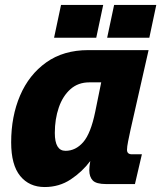

<svg xmlns="http://www.w3.org/2000/svg" viewBox="-20 -742 650 774"><path d="M160 12Q98 12 61.5 -32.5Q25 -77 25 -168Q25 -273 61 -357Q97 -441 166.5 -490.5Q236 -540 336 -540H579L506 -218Q501 -195 496.5 -172.5Q492 -150 492 -138Q492 -120 512 -120H552L524 0H408Q368 0 354 -14.5Q340 -29 340 -56Q340 -71 344 -93Q312 -50 265.5 -19Q219 12 160 12ZM244 -134Q285 -134 315.5 -169Q346 -204 364 -292L388 -410H340Q295 -410 264 -382.5Q233 -355 217 -308.5Q201 -262 201 -206Q201 -134 244 -134ZM198 -590 226 -722H396L368 -590ZM412 -590 440 -722H610L582 -590Z"/></svg>

Font: Geist Mono Black
Style: Italic
Weight: 900
Italic angle: -12°
Monospace: yes
Designer: Basement.studio, Andrés Briganti, Mateo Zaragoza
Foundry: Basement.studio, Vercel, Andrés Briganti, Guido Ferreyra, Mateo Zaragoza
Version: Version 1.500; ttfautohint (v1.8.4.7-5d5b)